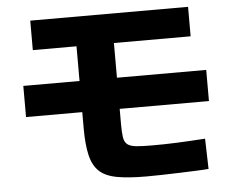

<svg xmlns="http://www.w3.org/2000/svg" viewBox="-54 -803 1108 915"><g transform="rotate(-5 500.0 -345.0)"><path d="M611 49Q525 49 470 39Q415 29 385.5 1.5Q356 -26 344 -76.5Q332 -127 332 -206V-598H123V-739H878V-598H511V-210Q511 -170 514.5 -147Q518 -124 531.5 -113Q545 -102 573 -99Q601 -96 650 -96Q712 -96 770 -98.5Q828 -101 904 -106L908 39Q887 41 850 42.5Q813 44 769.5 45.5Q726 47 684 48Q642 49 611 49ZM63 -283V-432H938V-283Z"/></g></svg>

Font: M PLUS 1 ExtraBold
Style: Regular
Weight: 800
Designer: Coji Morishita
Foundry: UNDERFOREST DESIGN
Version: Version 1.001